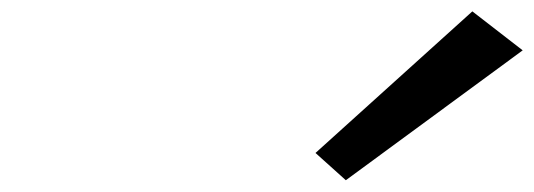

<svg xmlns="http://www.w3.org/2000/svg" viewBox="-20 -1002 921 331"><path d="M523.9 -738.3 576.2 -691.3 881.1 -915.2 794.3 -982.4Z"/></svg>

Font: Hussar
Style: BdWodka
Weight: 700
Foundry: Cannot Into Space Fonts
Version: Version 2.00